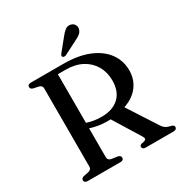

<svg xmlns="http://www.w3.org/2000/svg" viewBox="-201 -1035 1119 1182"><g transform="rotate(-30 358.0 -444.0)"><path d="M642.5 -462Q642.5 -413 621 -373.8Q599.5 -334.5 560.2 -308.2Q521 -282 467 -272Q450 -269 434.8 -265.8Q419.5 -262.5 404.2 -260.2Q389 -258 370.5 -258Q339 -258 309.8 -262.5Q280.5 -267 255.8 -275.2Q231 -283.5 213.5 -295L217.5 -332.5Q232 -322 253.5 -314.8Q275 -307.5 300.2 -303.5Q325.5 -299.5 352 -299.5Q431.5 -299.5 476.2 -341.2Q521 -383 521 -461.5Q521 -519.5 494.8 -564.8Q468.5 -610 420.2 -635.8Q372 -661.5 305.5 -661.5H249.5V-72Q249.5 -61 255.2 -54.2Q261 -47.5 272.5 -45L317 -38.5Q327.5 -35.5 331.8 -30.8Q336 -26 336 -18.5Q336 0 311 0H80.5Q68 0 62 -5Q56 -10 56 -18.5Q56 -33.5 75 -38.5L108 -45Q120 -47.5 126.5 -54.2Q133 -61 133 -72V-628Q133 -639 126.5 -645.8Q120 -652.5 108 -655L75 -661.5Q56 -666.5 56 -681.5Q56 -690.5 62 -695.2Q68 -700 80.5 -700H309.5Q416.5 -700 490.8 -669.2Q565 -638.5 603.8 -584.8Q642.5 -531 642.5 -462ZM381.5 -275.5 497 -289 635.5 -74.5Q645 -60 655.8 -52Q666.5 -44 685.5 -39.5Q703 -35.5 708.5 -30.8Q714 -26 714 -18.5Q714 -10 707.8 -5Q701.5 0 688.5 0H493Q468.5 0 468.5 -18.5Q468.5 -24 472.2 -27.8Q476 -31.5 483.5 -34L502.5 -37.5Q514 -41.5 515.5 -48.5Q517 -55.5 509.5 -68ZM397.5 -842.5Q415.5 -866 432.2 -878.5Q449 -891 470 -886.5Q488.5 -882 496.8 -867.5Q505 -853 501 -838Q497 -820 482.8 -808.5Q468.5 -797 446 -786.5L349.5 -737.5Q344 -735.5 337.8 -735.8Q331.5 -736 328 -740Q323.5 -745 325.5 -750.2Q327.5 -755.5 331 -760.5Z"/></g></svg>

Font: Fraunces 10pt
Style: Regular
Weight: 400
Version: Version 1.000;[b76b70a41]